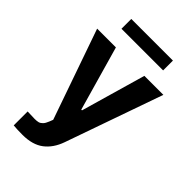

<svg xmlns="http://www.w3.org/2000/svg" viewBox="-266 -801 1095 1095"><g transform="rotate(45 281.0 -254.0)"><path d="M68.4 196.3V84Q105.5 85.9 127 85.9Q144 85.9 155.5 83Q167 80.1 177.5 69.3Q188 58.6 196.3 37.1L205.1 14.6L14.6 -530.3H166L277.3 -139.6H283.2L395.5 -530.3H548.8L341.8 58.6Q317.9 126.5 270 162.8Q222.2 199.2 141.6 199.2Q96.2 199.2 68.4 196.3ZM449.2 -627.9H113.3V-707H449.2Z"/></g></svg>

Font: Pretendard Std
Style: Bold
Weight: 700
Designer: Base glyphs from Inter by Rasmus Andersson; Hangeul glyphs from Noto Sans CJK(Source Han Sans) by Jang Soo-young and Kan
Foundry: Kil Hyung-jin
Version: Version 1.309